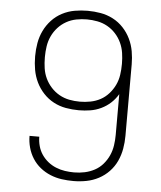

<svg xmlns="http://www.w3.org/2000/svg" viewBox="-53 -789 707 844"><g transform="rotate(5 300.0 -367.5)"><path d="M302 8Q276 8 250.5 4.5Q225 1 200.5 -9Q176 -19 155.5 -35.5Q135 -52 121 -74Q107 -96 100 -121.5Q93 -147 93 -173H136Q136 -153 141.5 -132.5Q147 -112 158.5 -95Q170 -78 186 -65Q202 -52 221.5 -44Q241 -36 261.5 -33Q282 -30 302 -30Q326 -30 349 -35Q372 -40 392.5 -51Q413 -62 428.5 -80Q444 -98 453.5 -119Q463 -140 466.5 -163.5Q470 -187 470 -210V-390Q457 -368 438.5 -351Q420 -334 397 -323Q374 -312 349 -308Q324 -304 299 -304Q270 -304 241.5 -309Q213 -314 187.5 -327.5Q162 -341 142 -362.5Q122 -384 109.5 -410Q97 -436 92 -464.5Q87 -493 87 -522V-525Q87 -554 92 -582.5Q97 -611 109.5 -637Q122 -663 142 -684.5Q162 -706 188 -719.5Q214 -733 242.5 -738Q271 -743 300 -743Q329 -743 357.5 -738Q386 -733 412 -719.5Q438 -706 458 -684.5Q478 -663 490.5 -637Q503 -611 508 -582.5Q513 -554 513 -525V-210Q513 -181 508 -152.5Q503 -124 491 -98Q479 -72 459 -51Q439 -30 413.5 -16.5Q388 -3 359.5 2.5Q331 8 302 8ZM300 -342Q323 -342 346.5 -346.5Q370 -351 390.5 -362Q411 -373 427 -391Q443 -409 453 -430Q463 -451 466.5 -474.5Q470 -498 470 -522V-525Q470 -548 466.5 -571.5Q463 -595 453 -616.5Q443 -638 427 -655.5Q411 -673 390.5 -684.5Q370 -696 346.5 -700.5Q323 -705 300 -705Q277 -705 253.5 -700.5Q230 -696 209.5 -684.5Q189 -673 173 -655.5Q157 -638 147 -616.5Q137 -595 133.5 -571.5Q130 -548 130 -525V-522Q130 -498 133.5 -474.5Q137 -451 147 -430Q157 -409 173 -391.5Q189 -374 209.5 -362.5Q230 -351 253 -346.5Q276 -342 300 -342Z"/></g></svg>

Font: Iosevka SS04 XLt Ex
Style: Regular
Weight: 200
Width: 7
Monospace: yes
Designer: Belleve Invis
Foundry: Belleve Invis
Version: Version 19.0.0; ttfautohint (v1.8.4)